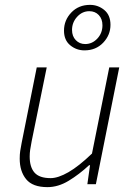

<svg xmlns="http://www.w3.org/2000/svg" viewBox="-20 -757 549 789"><path d="M175 12Q114 12 87.5 -20.5Q61 -53 61 -105Q61 -123 63 -136Q65 -149 69 -170L131 -480H172L110 -176Q106 -155 104 -141.5Q102 -128 102 -114Q102 -70 122 -47.5Q142 -25 188 -25Q219 -25 261.5 -49.5Q304 -74 358 -126L429 -480H470L374 0H339L350 -78H346Q305 -40 262 -14Q219 12 175 12ZM327 -550Q294 -550 268.5 -571Q243 -592 243 -631Q243 -674 273 -705.5Q303 -737 350 -737Q383 -737 408.5 -716Q434 -695 434 -655Q434 -613 404 -581.5Q374 -550 327 -550ZM330 -576Q359 -576 380 -598.5Q401 -621 401 -653Q401 -679 386 -695Q371 -711 347 -711Q318 -711 297 -688Q276 -665 276 -634Q276 -608 291.5 -592Q307 -576 330 -576Z"/></svg>

Font: Source Sans 3 Light
Style: Italic
Weight: 300
Italic angle: -11°
Designer: Paul D. Hunt
Foundry: Adobe
Version: Version 3.046;hotconv 1.0.118;makeotfexe 2.5.65603